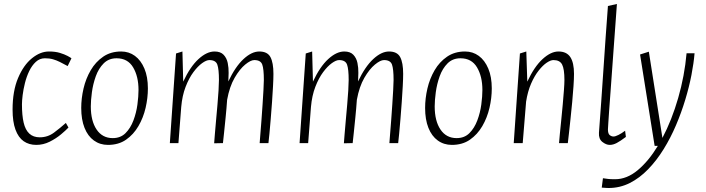

<svg xmlns="http://www.w3.org/2000/svg" viewBox="-20 -717 3537 962"><path d="M162 9Q125 9 98.5 -9.5Q72 -28 57.5 -67.5Q43 -107 43 -168Q43 -261 70.5 -326Q98 -391 140 -425Q182 -459 225 -459Q257 -459 280 -452Q303 -445 318 -437Q333 -429 338 -425L319 -386Q297 -398 280 -406.5Q263 -415 245.5 -420Q228 -425 205 -425Q179 -425 159.5 -407Q140 -389 126.5 -361Q113 -333 105 -301Q97 -269 93.5 -240.5Q90 -212 90 -194Q90 -139 98.5 -102.5Q107 -66 127 -47.5Q147 -29 179 -29Q219 -29 250.5 -52.5Q282 -76 310 -101L323 -78Q311 -65 286 -44Q261 -23 229 -7Q197 9 162 9Z M521 9Q481 9 450.5 -13Q420 -35 403.5 -76.5Q387 -118 387 -176Q387 -224 398.5 -273.5Q410 -323 434.5 -365Q459 -407 497 -433Q535 -459 587 -459Q626 -459 656 -437Q686 -415 703.5 -373.5Q721 -332 721 -274Q721 -226 709.5 -176.5Q698 -127 673.5 -85Q649 -43 611.5 -17Q574 9 521 9ZM545 -25Q584 -25 609 -50Q634 -75 648.5 -113.5Q663 -152 668.5 -193Q674 -234 674 -266Q674 -334 647 -379.5Q620 -425 564 -425Q525 -425 499.5 -399.5Q474 -374 460 -335Q446 -296 440.5 -255Q435 -214 435 -184Q435 -111 464 -68Q493 -25 545 -25Z M831 0 862 -449 894 -459 898 -308Q933 -383 974.5 -421Q1016 -459 1055 -459Q1085 -459 1100.5 -442.5Q1116 -426 1121 -401.5Q1126 -377 1125.5 -351.5Q1125 -326 1124 -309Q1159 -383 1200 -421Q1241 -459 1279 -459Q1320 -459 1335 -431Q1350 -403 1350 -347Q1350 -323 1348 -286Q1346 -249 1343 -206Q1340 -163 1336.5 -121.5Q1333 -80 1330 -47.5Q1327 -15 1325 0H1281Q1282 -14 1284.5 -45Q1287 -76 1290 -114.5Q1293 -153 1295.5 -192.5Q1298 -232 1300 -265Q1302 -298 1302 -316Q1302 -371 1294 -393.5Q1286 -416 1254 -416Q1236 -416 1208.5 -393.5Q1181 -371 1155.5 -327Q1130 -283 1118 -217Q1115 -173 1110.5 -129Q1106 -85 1102.5 -50.5Q1099 -16 1097 0L1053 1Q1054 -13 1056.5 -44Q1059 -75 1062.5 -113.5Q1066 -152 1069.5 -191.5Q1073 -231 1075 -264Q1077 -297 1077 -316Q1077 -370 1069 -393Q1061 -416 1029 -416Q1014 -416 992.5 -400.5Q971 -385 949 -355.5Q927 -326 910 -282Q893 -238 888 -181L874 0Z M1481 0 1512 -449 1544 -459 1548 -308Q1583 -383 1624.5 -421Q1666 -459 1705 -459Q1735 -459 1750.5 -442.5Q1766 -426 1771 -401.5Q1776 -377 1775.5 -351.5Q1775 -326 1774 -309Q1809 -383 1850 -421Q1891 -459 1929 -459Q1970 -459 1985 -431Q2000 -403 2000 -347Q2000 -323 1998 -286Q1996 -249 1993 -206Q1990 -163 1986.5 -121.5Q1983 -80 1980 -47.5Q1977 -15 1975 0H1931Q1932 -14 1934.5 -45Q1937 -76 1940 -114.5Q1943 -153 1945.5 -192.5Q1948 -232 1950 -265Q1952 -298 1952 -316Q1952 -371 1944 -393.5Q1936 -416 1904 -416Q1886 -416 1858.5 -393.5Q1831 -371 1805.5 -327Q1780 -283 1768 -217Q1765 -173 1760.5 -129Q1756 -85 1752.5 -50.5Q1749 -16 1747 0L1703 1Q1704 -13 1706.5 -44Q1709 -75 1712.5 -113.5Q1716 -152 1719.5 -191.5Q1723 -231 1725 -264Q1727 -297 1727 -316Q1727 -370 1719 -393Q1711 -416 1679 -416Q1664 -416 1642.5 -400.5Q1621 -385 1599 -355.5Q1577 -326 1560 -282Q1543 -238 1538 -181L1524 0Z M2244 9Q2204 9 2173.5 -13Q2143 -35 2126.5 -76.5Q2110 -118 2110 -176Q2110 -224 2121.5 -273.5Q2133 -323 2157.5 -365Q2182 -407 2220 -433Q2258 -459 2310 -459Q2349 -459 2379 -437Q2409 -415 2426.5 -373.5Q2444 -332 2444 -274Q2444 -226 2432.5 -176.5Q2421 -127 2396.5 -85Q2372 -43 2334.5 -17Q2297 9 2244 9ZM2268 -25Q2307 -25 2332 -50Q2357 -75 2371.5 -113.5Q2386 -152 2391.5 -193Q2397 -234 2397 -266Q2397 -334 2370 -379.5Q2343 -425 2287 -425Q2248 -425 2222.5 -399.5Q2197 -374 2183 -335Q2169 -296 2163.5 -255Q2158 -214 2158 -184Q2158 -111 2187 -68Q2216 -25 2268 -25Z M2554 0 2585 -449 2617 -459 2622 -308Q2657 -383 2698.5 -421Q2740 -459 2778 -459Q2819 -459 2837.5 -431Q2856 -403 2856 -347Q2856 -323 2853.5 -286Q2851 -249 2847 -206Q2843 -163 2838.5 -121.5Q2834 -80 2830.5 -47.5Q2827 -15 2825 0H2781Q2782 -14 2785 -45Q2788 -76 2792 -114.5Q2796 -153 2799.5 -192.5Q2803 -232 2805.5 -265Q2808 -298 2808 -316Q2808 -371 2796.5 -393.5Q2785 -416 2753 -416Q2739 -416 2719.5 -403Q2700 -390 2679 -363.5Q2658 -337 2641 -298Q2624 -259 2616 -208L2599 0Z M3035 9Q3017 9 2998 -6Q2979 -21 2981 -52Q2987 -129 2992.5 -209Q2998 -289 3003.5 -369.5Q3009 -450 3014.5 -530Q3020 -610 3026 -687L3071 -697Q3060 -548 3052.5 -443.5Q3045 -339 3040 -270.5Q3035 -202 3032 -162Q3029 -122 3028 -102.5Q3027 -83 3026.5 -77Q3026 -71 3026 -69Q3026 -47 3035 -40Q3044 -33 3054 -33Q3063 -33 3079 -41Q3095 -49 3112 -62L3116 -31Q3088 -10 3070 -0.5Q3052 9 3035 9Z M3029 225Q3025 225 3017 224.5Q3009 224 2995 223L3001 176Q3016 178 3026.5 179.5Q3037 181 3062 181Q3121 181 3175.5 135.5Q3230 90 3276 14H3260L3187 -444L3231 -458L3299 -26Q3346 -115 3378 -226Q3410 -337 3420 -450H3460Q3456 -401 3444.5 -341.5Q3433 -282 3413.5 -217.5Q3394 -153 3367 -89.5Q3340 -26 3305 30.5Q3270 87 3227.5 131Q3185 175 3135.5 200Q3086 225 3029 225Z"/></svg>

Font: Ancizar Sans Thin
Style: Italic
Weight: 100
Italic angle: -4°
Designer: Cesar Puertas, Viviana Monsalve, Julian Moncada, Julian Prieto, Jose Castro, Mariel Hernandez, Felipe Aragon, Sara Alarc
Version: Version 8.100